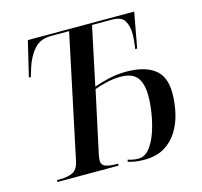

<svg xmlns="http://www.w3.org/2000/svg" viewBox="-104 -828 994 947"><g transform="rotate(-15 393.0 -354.5)"><path d="M520 5Q492 5 471.5 1.5Q451 -2 437 -7L440 -17Q452 -13 464.5 -10.5Q477 -8 493 -8Q526 -8 550 -38Q574 -68 589.5 -113.5Q605 -159 612.5 -207.5Q620 -256 620 -294Q620 -358 595 -389.5Q570 -421 511 -421Q476 -421 439 -412.5Q402 -404 377 -394L309 -78Q308 -71 306.5 -62.5Q305 -54 305 -50Q305 -25 325.5 -17.5Q346 -10 378 -10H390L388 0H76L78 -10H97Q130 -10 156.5 -21.5Q183 -33 192 -76L325 -704H232Q177 -704 146 -668.5Q115 -633 98 -580L84 -534H74L117 -714H660L627 -534H617Q618 -541 620 -555.5Q622 -570 623 -585Q624 -600 624 -609Q624 -649 608.5 -676.5Q593 -704 542 -704H442L379 -406Q406 -416 450.5 -427Q495 -438 546 -438Q637 -438 687.5 -400.5Q738 -363 738 -278Q738 -227 726.5 -176.5Q715 -126 689.5 -85Q664 -44 622.5 -19.5Q581 5 520 5Z"/></g></svg>

Font: Noto Serif Display Medium
Style: Italic
Weight: 500
Italic angle: -12°
Designer: Monotype Design Team
Foundry: Monotype Imaging Inc.
Version: Version 2.009